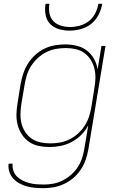

<svg xmlns="http://www.w3.org/2000/svg" viewBox="-20 -760 640 1003"><path d="M207 223Q185 223 162.5 221Q140 219 120 213.5Q100 208 81.5 198Q63 188 49.5 173Q36 158 29 137.5Q22 117 25 95H46Q44 114 50 132Q56 150 69 162.5Q82 175 98 183Q114 191 132 196Q150 201 169.5 202.5Q189 204 208 204Q233 204 258 199.5Q283 195 307 183Q331 171 351.5 153Q372 135 386.5 112.5Q401 90 409 65Q417 40 421 15L441 -105Q427 -78 404.5 -55.5Q382 -33 354.5 -18.5Q327 -4 297.5 2Q268 8 239 8Q209 8 181 2Q153 -4 131 -19.5Q109 -35 94 -58Q79 -81 72 -108.5Q65 -136 66 -165Q67 -194 72 -223L88 -323Q93 -350 102 -377Q111 -404 126.5 -428.5Q142 -453 164 -473Q186 -493 211.5 -505.5Q237 -518 265 -523Q293 -528 320 -528Q351 -528 380.5 -521Q410 -514 433 -496.5Q456 -479 470.5 -453.5Q485 -428 490 -398L510 -520H531L442 18Q437 46 428 73Q419 100 403 124.5Q387 149 364.5 168.5Q342 188 315.5 200.5Q289 213 261.5 218Q234 223 207 223ZM243 -11Q268 -11 293 -15.5Q318 -20 342 -31.5Q366 -43 386.5 -61.5Q407 -80 421.5 -102Q436 -124 444.5 -149Q453 -174 457 -199L473 -299Q478 -325 478.5 -351.5Q479 -378 473 -402.5Q467 -427 453.5 -448Q440 -469 420 -483.5Q400 -498 375 -503.5Q350 -509 323 -509Q298 -509 272.5 -504.5Q247 -500 223.5 -488.5Q200 -477 179.5 -458.5Q159 -440 144 -417.5Q129 -395 121 -370Q113 -345 109 -320L92 -220Q88 -194 87 -167.5Q86 -141 92 -116.5Q98 -92 111.5 -71Q125 -50 145 -36Q165 -22 190.5 -16.5Q216 -11 243 -11ZM343 -600Q314 -600 287 -608Q260 -616 241.5 -635.5Q223 -655 218 -683Q213 -711 218 -740H238Q234 -715 238.5 -690.5Q243 -666 259 -649.5Q275 -633 298 -626Q321 -619 346 -619Q371 -619 397 -626Q423 -633 444 -649.5Q465 -666 477.5 -690.5Q490 -715 494 -740H514Q509 -711 495 -683Q481 -655 456.5 -635.5Q432 -616 402 -608Q372 -600 343 -600Z"/></svg>

Font: Iosevka Aile Thin
Style: Italic
Weight: 100
Italic angle: -9°
Designer: Belleve Invis
Foundry: Belleve Invis
Version: Version 31.1.0; ttfautohint (v1.8.4)